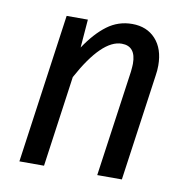

<svg xmlns="http://www.w3.org/2000/svg" viewBox="-66 -603 654 668"><g transform="rotate(10 261.0 -269.5)"><path d="M463 -412Q463 -394 460 -376L407 0H320L373 -375Q375 -395 375 -403Q375 -465 325 -465Q255 -465 177 -321L132 0H45L119 -527H194L186 -427Q222 -481 261 -510Q300 -539 349 -539Q401 -539 432 -505Q463 -471 463 -412Z"/></g></svg>

Font: Fira Sans Condensed
Style: Italic
Weight: 400
Width: 3
Italic angle: -8°
Designer: bBox Type GmbH & Carrois Corporate GbR & Edenspiekermann AG
Foundry: bBox Type GmbH & Carrois Corporate GbR & Edenspiekermann AG
Version: Version 4.301